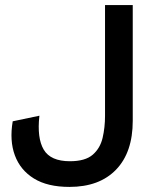

<svg xmlns="http://www.w3.org/2000/svg" viewBox="-20 -724 613 755"><path d="M502 -704V-249Q502 -125 436.5 -57Q371 11 253 11Q167 11 113.5 -22Q60 -55 38.5 -113Q17 -171 30 -247L135 -269Q125 -181 152 -135.5Q179 -90 255 -90Q315 -90 344.5 -115.5Q374 -141 383.5 -182Q393 -223 393 -268V-704Z"/></svg>

Font: Prodigy Sans Medium
Style: Regular
Weight: 500
Designer: Wei Huang
Foundry: Wei Huang
Version: Version 1.003; ttfautohint (v1.8.3)